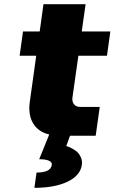

<svg xmlns="http://www.w3.org/2000/svg" viewBox="-20 -651 549 921"><path d="M215.8 -4.9V-5.9Q163.1 -18.6 138.7 -59.6Q114.3 -100.6 123 -163.1L153.8 -383.8H74.2L90.3 -500H170.4L188.5 -630.9H390.6L372.1 -500H509.3L493.2 -383.8H356L327.6 -184.1Q324.7 -163.6 335 -150.9Q345.2 -138.2 363.3 -138.2H458.5L439 0H315.9L297.9 49.8Q301.3 50.8 306.9 52.5Q312.5 54.2 326.7 61.8Q340.8 69.3 350.8 78.6Q360.8 87.9 368.2 104.5Q375.5 121.1 372.6 140.1Q365.2 191.4 303.7 220.7Q242.2 250 145 250L155.3 176.8Q223.1 176.8 228.5 140.1Q230.5 127 214.8 119.9Q199.2 112.8 168 112.8Z"/></svg>

Font: Fivo Sans Black
Style: Regular
Weight: 900
Designer: Alexander Slobzheninov
Foundry: Alexander Slobzheninov
Version: 1.0